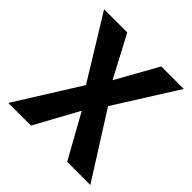

<svg xmlns="http://www.w3.org/2000/svg" viewBox="-186 -871 1026 1026"><g transform="rotate(45 327.5 -358.0)"><path d="M411 -365 642 0H467L329 -248L193 0H22L248 -361L30 -716H205L330 -480L462 -716H632Z"/></g></svg>

Font: Almarai Bold
Style: Regular
Weight: 700
Designer: Boutros International 2019
Foundry: Created by Boutros International 2019
Version: Version 1.10